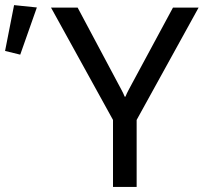

<svg xmlns="http://www.w3.org/2000/svg" viewBox="-25 -741 814 761"><path d="M422.9 0V-265.6L177.2 -710.9H282.7L442.9 -410.2Q450.7 -395.5 457.3 -383.3Q463.9 -371.1 469.2 -357.9H472.2Q477.5 -371.1 484.1 -383.3Q490.7 -395.5 498.5 -410.2L660.6 -710.9H762.2L516.6 -265.6V0ZM55.2 -524.4 -4.9 -539.1 30.8 -720.7 121.1 -711.4Z"/></svg>

Font: RobotoFlex
Style: Regular
Weight: 400
Designer: Berlow after Robertson
Foundry: Google
Version: Version 2.136